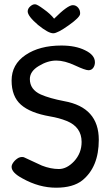

<svg xmlns="http://www.w3.org/2000/svg" viewBox="-20 -874 499 894"><path d="M232 -787Q215 -809 184 -831Q153 -854 144 -854Q133 -855 121 -844.5Q109 -834 109 -821Q109 -799 157 -758Q205 -719 228 -719Q248 -719 301 -757Q353 -794 353 -810Q354 -826 344 -838Q334 -850 319 -850Q295 -850 232 -787ZM99 -618Q34 -574 34 -499Q34 -425 77.5 -386.5Q121 -348 213 -332Q255 -325 290 -311Q360 -283 360 -213Q360 -161 325 -123Q291 -87 254 -87Q216 -87 175 -103Q172 -104 134 -122Q96 -140 93 -141Q90 -143 82 -143Q74 -143 66 -139Q52 -131 43 -119Q34 -107 34 -97Q34 -70 85 -43Q162 0 241 0Q320 0 363 -34Q440 -96 440 -223Q440 -374 279 -403Q211 -416 170 -434Q119 -457 119 -506Q119 -542 161 -567Q202 -592 242 -592Q281 -592 330 -569Q377 -547 392 -547Q406 -547 414 -558Q422 -569 422 -584Q422 -618 376 -640Q332 -662 266 -662Q164 -662 99 -618Z"/></svg>

Font: Patrick Hand SC
Style: Regular
Weight: 400
Designer: Patrick Wagesreiter
Foundry: Patrick Wagesreiter
Version: Version 2.001; ttfautohint (v1.8.2)